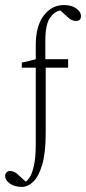

<svg xmlns="http://www.w3.org/2000/svg" viewBox="-39 -567 342 765"><path d="M48.3 177.7Q19 177.7 0.2 164.3Q-18.6 150.9 -18.6 133.8Q-18.6 125.5 -12.9 119.9Q-7.3 114.3 0.5 114.3Q18.1 114.3 34.2 129.9L63.5 156.7Q69.3 153.8 78.9 140.1Q88.4 126.5 95.9 94.5Q103.5 62.5 103.5 3.9V-386.7Q103.5 -463.9 135.5 -505.4Q167.5 -546.9 216.3 -546.9Q245.6 -546.9 264.6 -533.4Q283.7 -520 283.7 -502.9Q283.7 -483.4 263.2 -483.4Q246.6 -483.4 230.5 -499L201.2 -525.4Q177.7 -521.5 159.7 -495.1Q141.6 -468.8 141.6 -403.3V-331.1L143.1 -297.4V-36.6Q143.1 42 129.2 89.1Q115.2 136.2 93.5 157Q71.8 177.7 48.3 177.7ZM47.9 -297.4V-317.9Q62.5 -320.3 75.4 -323.7Q88.4 -327.1 103.5 -331.1H167.5H232.4V-297.4Z"/></svg>

Font: Lateef ExtraLight
Style: Regular
Weight: 200
Designer: SIL International
Foundry: SIL International
Version: Version 4.200